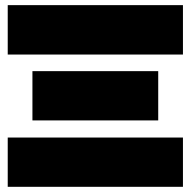

<svg xmlns="http://www.w3.org/2000/svg" viewBox="-20 -720 735 740"><path d="M685.1 -509.8H9.8V-700.2H685.1ZM9.8 0V-189.9H685.1V0ZM105 -255.9V-445.8H589.8V-255.9Z"/></svg>

Font: Nastup Basic
Style: Regular
Weight: 400
Designer: Maksym Kobuzan
Foundry: Zakznak
Version: Version 1.020;FEAKit 1.0